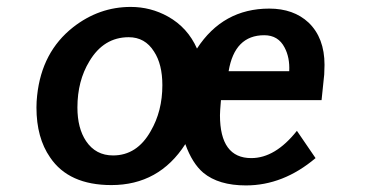

<svg xmlns="http://www.w3.org/2000/svg" viewBox="-20 -532 1072 563"><path d="M207 -216.8Q207 -156.2 232.4 -118.2Q260.7 -76.2 311.5 -76.2Q381.8 -76.2 421.9 -147.5Q456.1 -206.1 456.1 -282.2Q456.1 -343.8 431.6 -380.9Q405.3 -422.9 357.4 -422.9Q284.2 -422.9 242.2 -352.5Q207 -294.9 207 -216.8ZM716.8 -68.4Q787.1 -68.4 850.6 -148.4L905.3 -68.4Q810.5 11.7 701.2 11.7Q621.1 11.7 576.2 -25.4Q543.9 -52.7 523.4 -109.4Q446.3 10.7 306.6 10.7Q181.6 10.7 127 -70.3Q86.9 -127.9 86.9 -216.8Q86.9 -234.4 88.9 -252Q102.5 -379.9 194.3 -452.1Q270.5 -511.7 363.3 -511.7Q421.9 -511.7 472.7 -483.4Q530.3 -451.2 557.6 -389.6Q633.8 -506.8 769.5 -506.8Q840.8 -506.8 884.8 -465.8Q931.6 -420.9 931.6 -341.8Q931.6 -328.1 930.7 -313.5L922.9 -238.3H627.9Q625 -205.1 625 -194.3Q625 -68.4 716.8 -68.4ZM828.1 -323.2Q830.1 -363.3 814.5 -392.6Q795.9 -428.7 754.9 -428.7Q668 -428.7 650.4 -323.2Z"/></svg>

Font: Puritan
Style: BoldItalic
Weight: 700
Version: 2.1